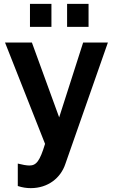

<svg xmlns="http://www.w3.org/2000/svg" viewBox="-20 -744 590 993"><path d="M135 -605H246V-724H135ZM327 -605H438V-724H327ZM72 102V218C96 226 118 229 139 229C229 229 294 176 318 104L538 -524H410L286 -137L145 -524H6L213 0C186 89 168 112 132 112C118 112 95 108 72 102Z"/></svg>

Font: FIGSv2-sans-serif
Style: Bold
Weight: 700
Designer: Matt McInerney, Pablo Impallari, Rodrigo Fuenzalida,Mirko Velimirovic
Foundry: Matt McInerney, Pablo Impallari, Rodrigo Fuenzalida
Version: Version 4.021;hotconv 1.0.109;makeotfexe 2.5.65596